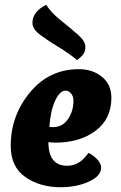

<svg xmlns="http://www.w3.org/2000/svg" viewBox="-20 -775 507 805"><path d="M202 -242Q242 -242 265 -275.5Q288 -309 288 -353Q288 -371 278 -383Q268 -395 255 -395Q231 -395 211.5 -353.5Q192 -312 187 -243Q192 -242 202 -242ZM351 -134Q373 -123 388.5 -106Q404 -89 404 -72Q404 -37 352.5 -13.5Q301 10 234 10Q148 10 86.5 -32.5Q25 -75 25 -164Q25 -290 105.5 -387.5Q186 -485 311 -485Q368 -485 407.5 -453Q447 -421 447 -365Q447 -276 380.5 -226.5Q314 -177 213 -177Q201 -177 183 -179Q183 -80 262 -80Q314 -80 351 -134ZM174 -755Q192 -724 234.5 -690Q277 -656 307.5 -629Q338 -602 338 -579Q338 -561 330.5 -549.5Q323 -538 303 -523Q273 -549 222 -580Q171 -611 143.5 -633Q116 -655 116 -679Q116 -726 174 -755Z"/></svg>

Font: Overlock Black
Style: Italic
Weight: 900
Designer: Dario Muhafara
Foundry: Dario Manuel Muhafara
Version: Version 1.002